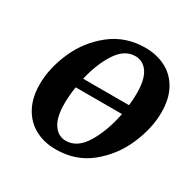

<svg xmlns="http://www.w3.org/2000/svg" viewBox="-162 -889 1065 1063"><g transform="rotate(30 371.0 -357.0)"><path d="M729 -458Q729 -358 682 -248.5Q635 -139 543 -64Q451 11 323 11Q249 11 191 -20Q133 -51 100 -112Q67 -173 67 -258Q67 -361 115 -470Q163 -579 256 -652Q349 -725 474 -725Q545 -725 603 -696Q661 -667 695 -607Q729 -547 729 -458ZM260 -404H553Q558 -439 558 -482Q558 -570 528.5 -613.5Q499 -657 448 -657Q381 -657 333 -584.5Q285 -512 260 -404ZM544 -342H248Q239 -284 239 -233Q239 -146 269 -102Q299 -58 348 -58Q421 -58 471 -141Q521 -224 544 -342Z"/></g></svg>

Font: Noto Serif NarrowExtraBold
Style: Italic
Weight: 800
Width: 4
Italic angle: -12°
Designer: Monotype Design Team
Foundry: Monotype Imaging Inc.
Version: Version 1.001